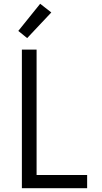

<svg xmlns="http://www.w3.org/2000/svg" viewBox="-20 -998 540 1018"><path d="M96 0V-735H174V-70H442V0ZM124 -796 77 -834 193 -978 252 -932Z"/></svg>

Font: HulyMono
Style: Regular
Weight: 400
Monospace: yes
Designer: Belleve Invis
Foundry: Belleve Invis
Version: Version 33.2.5; ttfautohint (v1.8.4)